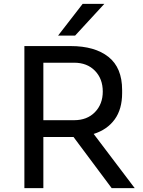

<svg xmlns="http://www.w3.org/2000/svg" viewBox="-20 -972 740 992"><path d="M106 -734H345Q470 -734 540.5 -678Q611 -622 611 -507V-491Q611 -408 572.5 -355Q534 -302 464 -280L676 0H557L360 -264H345H204V0H106ZM363 -351Q430 -351 470.5 -392.5Q511 -434 511 -499Q511 -565 470.5 -606.5Q430 -648 363 -648H204V-351ZM407 -952H519L368 -788H280Z"/></svg>

Font: Sora-SIA
Style: Regular
Weight: 400
Designer: Jonathan Barnbrook, Julián Moncada
Foundry: Barnbrook Fonts
Version: Version 2.000